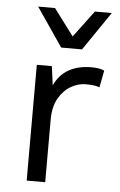

<svg xmlns="http://www.w3.org/2000/svg" viewBox="-54 -788 515 826"><g transform="rotate(5 204.0 -375.0)"><path d="M93 0V-500H158L169 -418Q190 -464 230.5 -487Q271 -510 329 -510Q342 -510 357.5 -508Q373 -506 384 -500L370 -427Q359 -431 346 -433Q333 -435 309 -435Q278 -435 246.5 -417Q215 -399 194 -362.5Q173 -326 173 -270V0ZM395 -750 281 -583H191L77 -750H150L236 -635L322 -750Z"/></g></svg>

Font: Work Sans
Style: Regular
Weight: 400
Designer: Wei Huang
Foundry: Wei Huang
Version: Version 2.006; ttfautohint (v1.8.1.43-b0c9)